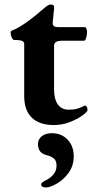

<svg xmlns="http://www.w3.org/2000/svg" viewBox="-20 -539 415 849"><path d="M27 0ZM87 -114V-344Q87 -353 80 -357Q73 -361 56 -362H43Q37 -362 32 -373Q27 -384 27 -394Q27 -401 33 -404Q83 -422 179 -506Q181 -508 186 -511.5Q191 -515 195 -517Q199 -519 204 -519Q214 -519 217 -515Q220 -511 219 -499L213 -440V-436Q213 -419 237 -419H356Q359 -419 362 -412Q365 -405 365 -399Q365 -384 361 -371.5Q357 -359 352 -359H259Q236 -359 227.5 -353.5Q219 -348 219 -334V-145Q219 -100 236 -77Q253 -54 283 -54Q306 -54 318.5 -57.5Q331 -61 339.5 -65Q348 -69 350 -70Q354 -72 356 -72Q361 -72 364 -66.5Q367 -61 367 -52Q367 -45 344.5 -28.5Q322 -12 288 1Q254 14 219 14Q154 14 120.5 -19Q87 -52 87 -114ZM162 277Q162 269 177 261Q200 251 215 234Q230 217 230 194Q230 173 219.5 163Q209 153 186 147Q167 142 157.5 130.5Q148 119 148 97Q148 77 164.5 63.5Q181 50 209 50Q252 50 279 78.5Q306 107 306 152Q306 194 283.5 225Q261 256 231 273Q201 290 184 290Q162 290 162 277Z"/></svg>

Font: EB Garamond
Style: Bold
Weight: 700
Designer: Georg Duffner and Octavio Pardo
Foundry: Georg Duffner
Version: Version 1.000; ttfautohint (v1.6)